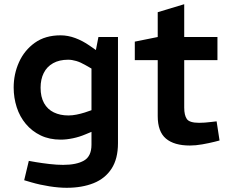

<svg xmlns="http://www.w3.org/2000/svg" viewBox="-20 -684 1086 913"><path d="M297 209Q260 209 215 202Q170 195 129 183L95 173L117 81L151 87Q181 92 216 96Q251 100 280 100Q344 100 379.5 79.5Q415 59 415 4V-57L386 -45Q358 -33 327 -26.5Q296 -20 269 -20Q215 -20 173.5 -40Q132 -60 103 -94.5Q74 -129 59.5 -174Q45 -219 45 -268Q45 -332 70.5 -388.5Q96 -445 145.5 -480.5Q195 -516 268 -516Q303 -516 338 -503Q373 -490 406 -467L436 -446L448 -508H541V-3Q541 71 510.5 118Q480 165 425 187Q370 209 297 209ZM173 -267Q173 -223 189.5 -193.5Q206 -164 236 -149.5Q266 -135 305 -135Q324 -135 344 -139Q364 -143 383 -149L415 -160V-358L387 -374Q363 -388 342.5 -394Q322 -400 304 -400Q262 -400 232.5 -383.5Q203 -367 188 -337Q173 -307 173 -267Z M883 8Q808 8 769 -25Q730 -58 730 -132V-398H621V-486L730 -508V-626L856 -664V-508H1014V-398H856V-172Q856 -136 868.5 -118Q881 -100 927 -100Q940 -100 954 -101Q968 -102 984 -104L1010 -107L1024 -16L1001 -10Q973 -3 941.5 2.5Q910 8 883 8Z"/></svg>

Font: REM Medium Medium
Style: Regular
Weight: 500
Version: Version 1.005;gftools[0.9.28]